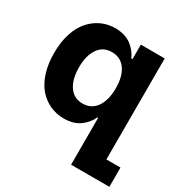

<svg xmlns="http://www.w3.org/2000/svg" viewBox="-173 -692 997 1037"><g transform="rotate(30 325.5 -174.0)"><path d="M650.9 205.1H412.1V-86.9H407.2Q389.2 -46.9 350.8 -19Q312.5 8.8 252 8.8Q205.6 8.8 165.5 -9.5Q125.5 -27.8 95.2 -62.5Q64.9 -97.2 47.9 -151.1Q30.8 -205.1 30.8 -272Q30.8 -340.3 48.3 -394.5Q65.9 -448.7 96.4 -482.9Q127 -517.1 166.5 -535.2Q206.1 -553.2 252 -553.2Q284.2 -553.2 311.3 -544.2Q338.4 -535.2 356.7 -519.8Q375 -504.4 387 -488.5Q398.9 -472.7 407.2 -454.1H414.1V-544.9H563V85H650.9ZM415 -272.9Q415 -346.7 385 -389.4Q355 -432.1 299.8 -432.1Q245.1 -432.1 215.6 -388.7Q186 -345.2 186 -272.9Q186 -198.7 215.6 -155.3Q245.1 -111.8 299.8 -111.8Q354.5 -111.8 384.8 -155.3Q415 -198.7 415 -272.9Z"/></g></svg>

Font: Telcell.Market
Style: Bold
Weight: 700
Designer: Rasmus Andersson, Sedrak Mkrtchyan
Version: Version 3.019;git-0a5106e0b